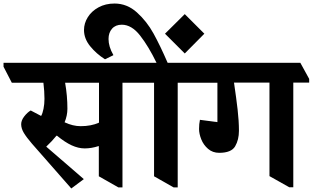

<svg xmlns="http://www.w3.org/2000/svg" viewBox="-76 -1025 1772 1088"><path d="M708 -577V-556H618V37H595L484 -26V-197H482Q442 -184 404 -184Q368 -184 330 -201.5Q292 -219 247 -256H244Q220 -226 186 -194L399 -10L328 43L105 -211Q74 -247 59 -272Q44 -297 44 -321Q44 -343 61.5 -365.5Q79 -388 98 -399L157 -368Q165 -381 170.5 -408Q176 -435 176 -465Q176 -507 170 -556H-9L-56 -647V-669H658ZM485 -330V-556H293Q306 -482 306 -409Q306 -370 290 -332Q337 -310 381 -310Q441 -310 485 -330Z M707 0ZM1020 -577V-556H931V37H908L797 -26V-556H698L651 -647V-669H811Q766 -762 718 -823.5Q670 -885 614 -885Q579 -885 559 -862.5Q539 -840 539 -804Q539 -761 566 -714V-712L519 -689Q470 -720 435 -763Q400 -806 400 -855Q400 -893 421.5 -927.5Q443 -962 482.5 -983.5Q522 -1005 573 -1005Q644 -1005 700 -954.5Q756 -904 794 -835Q832 -766 874 -669H971ZM1082 -834 971 -722 859 -834 971 -945Z M1676 -578V-557H1586V36H1563L1451 -27V-557H1250Q1263 -469 1270.5 -404Q1278 -339 1278 -284Q1278 -233 1256.5 -196Q1235 -159 1166 -159Q1129 -159 1103 -181.5Q1077 -204 1064.5 -235.5Q1052 -267 1052 -294Q1052 -323 1057 -346L1156 -333V-556H1005L958 -647V-669H1626Z"/></svg>

Font: Martel Heavy
Style: Regular
Weight: 900
Designer: Dan Reynolds
Foundry: Dan Reynolds
Version: Version 1.001; ttfautohint (v1.1) -l 5 -r 5 -G 72 -x 0 -D la